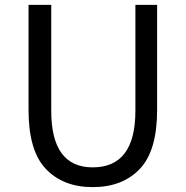

<svg xmlns="http://www.w3.org/2000/svg" viewBox="-20 -754 761 787"><path d="M360 13Q239 13 168 -61.5Q97 -136 97 -303V-734H190V-300Q190 -68 360 -68Q535 -68 535 -300V-734H624V-303Q624 -136 553 -61.5Q482 13 360 13Z"/></svg>

Font: Noto Sans SC
Style: Regular
Weight: 400
Designer: Ryoko NISHIZUKA  (kana, bopomofo & ideographs); Paul D. Hunt (Latin, Greek & Cyrillic); Sandoll Communications , Soo-you
Foundry: Adobe
Version: Version 2.002;hotconv 1.0.116;makeotfexe 2.5.65601